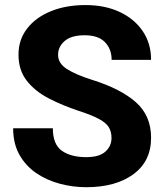

<svg xmlns="http://www.w3.org/2000/svg" viewBox="-20 -741 661 770"><path d="M427.2 -187.5Q427.2 -211.4 417.2 -229.2Q407.2 -247.1 378.7 -262.9Q350.1 -278.8 294.4 -296.9Q231 -317.9 176 -346.2Q121.1 -374.5 87.6 -417Q54.2 -459.5 54.2 -522Q54.2 -582 88.9 -626.7Q123.5 -671.4 184.1 -696Q244.6 -720.7 322.8 -720.7Q400.9 -720.7 460.2 -692.9Q519.5 -665 552.7 -615.7Q585.9 -566.4 585.9 -501H427.7Q427.7 -544.4 400.9 -572Q374 -599.6 319.3 -599.6Q266.1 -599.6 239.5 -576.7Q212.9 -553.7 212.9 -521Q212.9 -486.8 248.5 -464.1Q284.2 -441.4 349.1 -420.9Q463.4 -385.3 524.7 -331.3Q585.9 -277.3 585.9 -188.5Q585.9 -94.2 514.9 -42.2Q443.8 9.8 325.7 9.8Q272 9.8 219.7 -4.2Q167.5 -18.1 125.2 -46.9Q83 -75.7 57.9 -120.4Q32.7 -165 32.7 -226.6H191.9Q191.9 -162.1 228 -136.5Q264.2 -110.8 325.7 -110.8Q378.4 -110.8 402.8 -133.1Q427.2 -155.3 427.2 -187.5Z"/></svg>

Font: Vazirmatn RD ExtraBold
Style: Regular
Weight: 800
Designer: Saber Rastikerdar
Foundry: Saber Rastikerdar
Version: Version 32.102